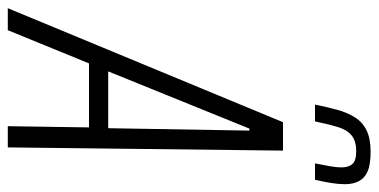

<svg xmlns="http://www.w3.org/2000/svg" viewBox="-286 -694 947 480"><g transform="rotate(90 187.0 -453.5)"><path d="M-33 0 252 -688H323L315 0H262L265 -203H105L22 0ZM125 -251H267L273 -604H268ZM208 -768Q214 -798 221 -823.5Q228 -849 240 -868Q252 -887 272.5 -897Q293 -907 326 -907Q358 -907 375 -899.5Q392 -892 399.5 -877.5Q407 -863 407 -843Q407 -827 404 -808.5Q401 -790 396 -768H355Q359 -788 362 -805Q365 -822 365 -834Q365 -852 356.5 -861.5Q348 -871 325 -871Q299 -871 285 -859.5Q271 -848 264 -825Q257 -802 250 -768Z"/></g></svg>

Font: Saira ExtraCondensed Light
Style: Italic
Weight: 300
Width: 2
Italic angle: -12°
Designer: Hector Gatti with collaboration of the Omnibus-Type team
Foundry: Omnibus-Type
Version: Version 1.101